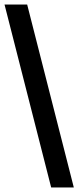

<svg xmlns="http://www.w3.org/2000/svg" viewBox="-20 -740 346 848"><path d="M206 88 0 -720H100L306 88Z"/></svg>

Font: Mukta Mahee ExtraBold
Style: Regular
Weight: 800
Designer: Shuchita Grover, Noopur Datye, Girish Dalvi, Yashodeep Gholap
Foundry: Ek Type
Version: Version 2.538;PS 1.000;hotconv 16.6.51;makeotf.lib2.5.65220;